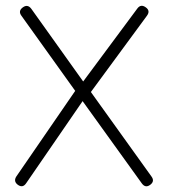

<svg xmlns="http://www.w3.org/2000/svg" viewBox="-20 -654 599 674"><path d="M43 -5Q26.5 -17 37 -34L244 -335L55 -599Q43 -615.5 60 -628Q77 -640.5 90 -623L272 -368L462 -624Q474.5 -641 492 -628Q508.5 -616 496 -599L299 -331L512 -34Q524 -17.5 507 -5Q490.5 7 478 -10L270 -299L72 -11Q60 7 43 -5Z"/></svg>

Font: Jura Light Light
Style: Regular
Weight: 300
Version: Version 5.106